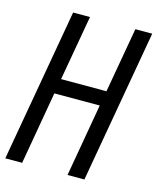

<svg xmlns="http://www.w3.org/2000/svg" viewBox="-115 -813 731 891"><g transform="rotate(15 250.5 -367.5)"><path d="M-4 0 125 -735H206L151 -422H369L424 -735H505L376 0H295L356 -350H138L77 0Z"/></g></svg>

Font: Iosevka SS08
Style: Italic
Weight: 400
Italic angle: -10°
Monospace: yes
Designer: Belleve Invis
Foundry: Belleve Invis
Version: 2.1.0; ttfautohint (v1.8.2)